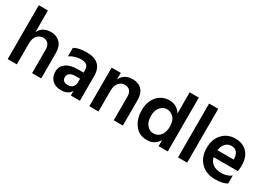

<svg xmlns="http://www.w3.org/2000/svg" viewBox="-4 -1441 3027 2183"><g transform="rotate(30 1510.0 -350.0)"><path d="M505 0H385V-311Q385 -359 360.5 -386Q336 -413 295 -413Q254 -413 219.5 -380Q185 -347 185 -272V0H65V-707H185V-421Q226 -513 340 -513Q414 -513 459.5 -466.5Q505 -420 505 -332Z M762 4Q690 4 647.5 -38Q605 -80 605 -148Q605 -216 659 -257Q713 -298 815 -298H889V-329Q889 -371 867 -393Q845 -415 792 -415Q711 -415 643 -370V-481Q700 -516 807 -516Q1013 -516 1013 -324V0H894V-61Q859 4 762 4ZM804 -85Q844 -85 866.5 -108.5Q889 -132 889 -170V-218H827Q780 -218 755 -198.5Q730 -179 730 -149Q730 -85 804 -85Z M1577 0H1457V-312Q1457 -362 1433 -387.5Q1409 -413 1365 -413Q1321 -413 1289 -376.5Q1257 -340 1257 -272V0H1137V-507H1257V-420Q1300 -513 1413 -513Q1489 -513 1533 -467Q1577 -421 1577 -337Z M2166 0H2046V-79Q1994 7 1893 7Q1792 7 1733.5 -69Q1675 -145 1675 -259Q1675 -373 1736.5 -443.5Q1798 -514 1895.5 -514Q1993 -514 2046 -429V-707H2166ZM1919.5 -412Q1869 -412 1833.5 -369.5Q1798 -327 1798 -254.5Q1798 -182 1833 -139Q1868 -96 1921 -96Q1974 -96 2010 -137.5Q2046 -179 2046 -257Q2046 -335 2008 -373.5Q1970 -412 1919.5 -412Z M2421 0H2301V-707H2421Z M2648 -295H2861V-310Q2859 -359 2834.5 -388.5Q2810 -418 2765 -418Q2720 -418 2688.5 -386.5Q2657 -355 2648 -295ZM2790 5Q2669 5 2599 -67Q2529 -139 2529 -256.5Q2529 -374 2595 -443Q2661 -512 2760 -512Q2859 -512 2917 -452Q2975 -392 2975 -277Q2975 -249 2968 -205H2650Q2663 -150 2704.5 -121Q2746 -92 2817 -92Q2888 -92 2943 -132V-28Q2890 5 2790 5Z"/></g></svg>

Font: Hind Mysuru SemiBold
Style: Regular
Weight: 600
Designer: Manushi Parikh, Hitesh Malaviya
Foundry: Indian Type Foundry
Version: Version 0.703;PS 1.0;hotconv 1.0.86;makeotf.lib2.5.63406